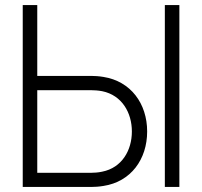

<svg xmlns="http://www.w3.org/2000/svg" viewBox="-20 -740 800 760"><path d="M70 0H341.5C355.5 0 371.5 -1 389.5 -4C498 -20.5 562.5 -109.5 562.5 -219.5C562.5 -330 497.5 -418.5 389.5 -435.5C371.5 -438.5 355 -439.5 341.5 -439.5H127.5V-720H70ZM127.5 -56V-383H340.5C352 -383 369 -382 384.5 -379C463 -363 502 -293.5 502 -219.5C502 -145.5 463 -76 384.5 -60.5C369 -57 352 -56 340.5 -56ZM632.5 0H690V-720H632.5Z"/></svg>

Font: Eudonet Light
Style: Regular
Weight: 300
Designer: Mikhail Sharanda
Foundry: Mikhail Sharanda
Version: Version 4.503;Glyphs 3.1.2 (3151)